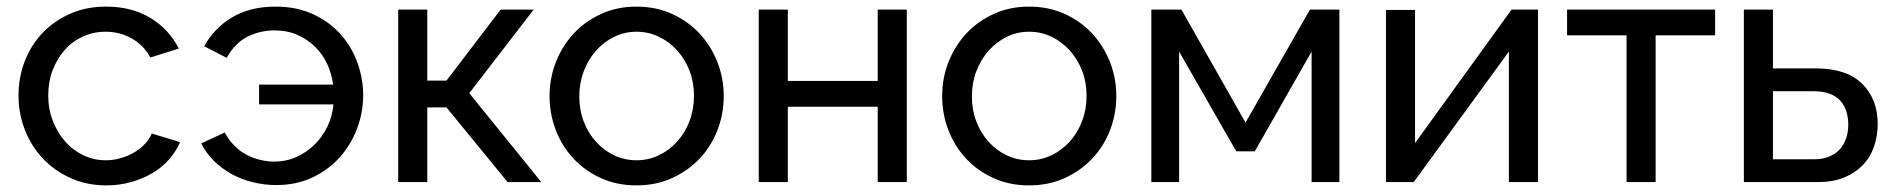

<svg xmlns="http://www.w3.org/2000/svg" viewBox="-20 -551 5727 581"><path d="M302 10Q243 10 194 -12Q145 -34 110 -71Q75 -108 55.5 -157.5Q36 -207 36 -262Q36 -317 55 -366Q74 -415 109 -451.5Q144 -488 192.5 -509.5Q241 -531 301 -531Q379 -531 435.5 -496.5Q492 -462 521 -404L435 -377Q415 -414 379 -434.5Q343 -455 299 -455Q263 -455 231 -440.5Q199 -426 176 -400Q153 -374 139.5 -339Q126 -304 126 -262Q126 -221 140 -185Q154 -149 177.5 -122.5Q201 -96 232.5 -81Q264 -66 300 -66Q323 -66 345.5 -72.5Q368 -79 386.5 -90Q405 -101 419 -116Q433 -131 439 -147L525 -121Q513 -93 491.5 -68.5Q470 -44 441 -27Q412 -10 376.5 0Q341 10 302 10Z M816 9Q780 9 745.5 0.5Q711 -8 681.5 -24Q652 -40 628 -63.5Q604 -87 589 -117L660 -150Q672 -128 688.5 -111Q705 -94 724.5 -83.5Q744 -73 766 -67.5Q788 -62 810 -62Q846 -62 877 -76Q908 -90 932 -113.5Q956 -137 971 -168.5Q986 -200 989 -235H764V-295H988Q984 -327 970.5 -356.5Q957 -386 934.5 -408.5Q912 -431 881 -445Q850 -459 811 -459Q767 -459 729 -440Q691 -421 666 -376L598 -411Q627 -465 681.5 -498Q736 -531 814 -531Q878 -531 927.5 -508Q977 -485 1010.5 -447.5Q1044 -410 1061.5 -361.5Q1079 -313 1079 -263Q1079 -211 1060.5 -162Q1042 -113 1008 -75Q974 -37 925.5 -14Q877 9 816 9Z M1185 0V-522H1273V-307H1331L1495 -522H1595L1400 -269L1618 0H1516L1331 -226H1273V0Z M1906 10Q1847 10 1798.5 -12Q1750 -34 1715.5 -71Q1681 -108 1662 -157Q1643 -206 1643 -260Q1643 -315 1662.5 -364Q1682 -413 1716.5 -450Q1751 -487 1799.5 -509Q1848 -531 1906 -531Q1965 -531 2013.5 -509Q2062 -487 2096.5 -450Q2131 -413 2150.5 -364Q2170 -315 2170 -260Q2170 -206 2151 -157Q2132 -108 2097 -71Q2062 -34 2013.5 -12Q1965 10 1906 10ZM1733 -259Q1733 -218 1746.5 -183Q1760 -148 1783.5 -122Q1807 -96 1838.5 -81Q1870 -66 1906 -66Q1942 -66 1973.5 -81Q2005 -96 2029 -122.5Q2053 -149 2066.5 -184.5Q2080 -220 2080 -261Q2080 -302 2066.5 -337Q2053 -372 2029 -398.5Q2005 -425 1973.5 -440Q1942 -455 1906 -455Q1870 -455 1838.5 -439.5Q1807 -424 1783.5 -397.5Q1760 -371 1746.5 -335.5Q1733 -300 1733 -259Z M2276 0V-522H2364V-306H2636V-522H2724V0H2636V-228H2364V0Z M3094 10Q3035 10 2986.5 -12Q2938 -34 2903.5 -71Q2869 -108 2850 -157Q2831 -206 2831 -260Q2831 -315 2850.5 -364Q2870 -413 2904.5 -450Q2939 -487 2987.5 -509Q3036 -531 3094 -531Q3153 -531 3201.5 -509Q3250 -487 3284.5 -450Q3319 -413 3338.5 -364Q3358 -315 3358 -260Q3358 -206 3339 -157Q3320 -108 3285 -71Q3250 -34 3201.5 -12Q3153 10 3094 10ZM2921 -259Q2921 -218 2934.5 -183Q2948 -148 2971.5 -122Q2995 -96 3026.5 -81Q3058 -66 3094 -66Q3130 -66 3161.5 -81Q3193 -96 3217 -122.5Q3241 -149 3254.5 -184.5Q3268 -220 3268 -261Q3268 -302 3254.5 -337Q3241 -372 3217 -398.5Q3193 -425 3161.5 -440Q3130 -455 3094 -455Q3058 -455 3026.5 -439.5Q2995 -424 2971.5 -397.5Q2948 -371 2934.5 -335.5Q2921 -300 2921 -259Z M3464 0V-522H3555L3749 -180L3944 -522H4033V0H3949V-395L3777 -93H3721L3548 -395V0Z M4174 0V-521H4262V-118L4554 -522H4634V0H4546V-395L4258 0Z M4902 0V-444H4722V-522H5170V-444H4990V0Z M5257 0V-522H5345V-344H5475Q5568 -344 5615 -297.5Q5662 -251 5662 -176Q5662 -139 5650.5 -106.5Q5639 -74 5616 -50.5Q5593 -27 5559.5 -13.5Q5526 0 5481 0ZM5345 -69H5469Q5496 -69 5516 -77.5Q5536 -86 5548.5 -100.5Q5561 -115 5567 -134Q5573 -153 5573 -174Q5573 -194 5567.5 -212.5Q5562 -231 5550 -245Q5538 -259 5517.5 -267Q5497 -275 5467 -275H5345Z"/></svg>

Font: Rising Sun
Style: Regular
Weight: 400
Designer: Matt McInerney, Pablo Impallari, Rodrigo Fuenzalida (Raleway font), Stephen Hutchings (Greek), Cristiano Sobral (main ch
Foundry: The Rising Sun Project Authors
Version: Version 4.327; ttfautohint (v1.8.4.7-5d5b-dirty)